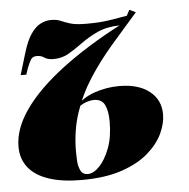

<svg xmlns="http://www.w3.org/2000/svg" viewBox="-45 -583 632 642"><g transform="rotate(-5 271.5 -262.5)"><path d="M204 14Q139 14 94 -1Q49 -16 26 -45Q3 -74 3 -115Q3 -176 48.5 -240Q94 -304 178 -367.5Q262 -431 375 -490Q331 -489 300 -474.5Q269 -460 244.5 -442Q220 -424 197 -410.5Q174 -397 145 -397Q126 -397 115.5 -404.5Q105 -412 90 -412Q76 -412 70 -402Q64 -392 57 -374L50 -353H31L53 -426Q65 -466 80 -488Q95 -510 112.5 -519Q130 -528 148 -528Q167 -528 179.5 -522.5Q192 -517 210.5 -511Q229 -505 266 -505Q292 -505 311.5 -506.5Q331 -508 352 -511.5Q373 -515 402 -520L412 -539L433 -529Q387 -477 344 -427Q301 -377 267 -324.5Q233 -272 213 -212Q193 -152 193 -81Q193 -69 194 -51Q195 -33 202 -18.5Q209 -4 226 -4Q245 -4 265 -24.5Q285 -45 299.5 -82.5Q314 -120 314 -172Q314 -208 304 -228.5Q294 -249 268 -249Q255 -249 239 -243Q223 -237 212 -226L207 -230Q232 -260 272.5 -274Q313 -288 356 -288Q420 -288 457 -259Q494 -230 494 -181Q494 -151 478.5 -117.5Q463 -84 429 -54Q395 -24 339.5 -5Q284 14 204 14Z"/></g></svg>

Font: Playfair Display Black
Style: Italic
Weight: 900
Italic angle: -14°
Designer: Claus Eggers Sørensen
Foundry: Claus Eggers Sørensen
Version: Version 1.203